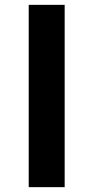

<svg xmlns="http://www.w3.org/2000/svg" viewBox="-20 -771 377 793"><path d="M98.6 2V-751H247.1V2Z"/></svg>

Font: Nasu
Style: Bold
Weight: 700
Designer: Ryoko NISHIZUKA (kana &amp; ideographs); Paul D. Hunt (Latin, Greek &amp; Cyrillic); Wenlong ZHANG (bopomofo); Sandoll C
Version: Version 2014.1215